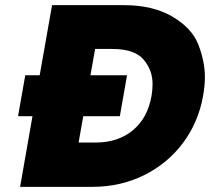

<svg xmlns="http://www.w3.org/2000/svg" viewBox="-20 -725 815 745"><path d="M462 -705Q573 -705 649 -660.5Q725 -616 750 -551Q775 -486 775 -426Q775 -391 768 -353Q750 -251 690.5 -171Q631 -91 539.5 -45.5Q448 0 338 0H58L106 -274H50L78 -433H134L182 -705ZM352 -172Q438 -172 495.5 -219.5Q553 -267 568 -353Q572 -377 572 -399Q572 -453 537 -494Q502 -535 416 -535H349L331 -433H473L445 -274H303L285 -172Z"/></svg>

Font: Fz Poppins ExtBd
Style: Italic
Weight: 800
Italic angle: -10°
Designer: Ninad Kale (Devanagari), Jonny Pinhorn (Latin)
Foundry: Indian Type Foundry
Version: Vit hóa bi Vntype.Com & FontZin.Com